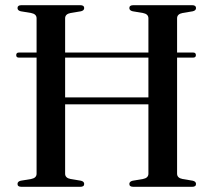

<svg xmlns="http://www.w3.org/2000/svg" viewBox="-20 -720 823 740"><path d="M231 -50.5Q231 -34 252.5 -30L292 -23.5Q304.5 -20.5 304.5 -11Q304.5 0 289.5 0H62.5Q47.5 0 47.5 -11Q47.5 -20.5 60 -23.5L99.5 -30Q121 -34 121 -50.5V-498H52.5Q42.5 -498 42.5 -507.5Q42.5 -517.5 53 -517.5H121V-649.5Q121 -666 99.5 -670L60 -676.5Q47.5 -679.5 47.5 -689Q47.5 -700 62.5 -700H289.5Q304.5 -700 304.5 -689Q304.5 -679.5 292 -676.5L252.5 -670Q231 -666 231 -649.5V-517.5H552V-649.5Q552 -666 530.5 -670L491.5 -676.5Q478.5 -679.5 478.5 -689Q478.5 -700 494 -700H720.5Q735.5 -700 735.5 -689Q735.5 -679.5 723 -676.5L684 -670Q662.5 -666 662.5 -649.5V-517.5H724.5Q735 -517.5 735 -507.5Q735 -498 724.5 -498H662.5V-50.5Q662.5 -34 684 -30L723 -23.5Q735.5 -20.5 735.5 -11Q735.5 0 720.5 0H494Q478.5 0 478.5 -11Q478.5 -20.5 491.5 -23.5L530.5 -30Q552 -34 552 -50.5V-318H231ZM231 -344.5H552V-498H231Z"/></svg>

Font: Fraunces 72pt
Style: Regular
Weight: 400
Version: Version 1.000;[0bf87f6ff]